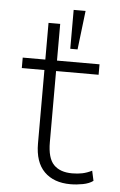

<svg xmlns="http://www.w3.org/2000/svg" viewBox="-52 -742 492 787"><g transform="rotate(5 194.0 -348.5)"><path d="M268 8Q199 8 160 -31Q121 -70 121 -147V-449H28V-492H121V-643H169V-492H344V-449H169V-156Q169 -91 195 -64Q221 -37 271 -37Q294 -37 313 -41Q332 -45 352 -55L361 -14Q345 -2 319 3Q293 8 268 8ZM219 -545V-705H268L249 -545Z"/></g></svg>

Font: Nunito Sans 7pt SemiCondensed ExtraLight
Style: Regular
Weight: 250
Width: 4
Designer: Vernon Adams
Foundry: Vernon Adams
Version: Version 3.101;gftools[0.9.27]